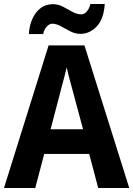

<svg xmlns="http://www.w3.org/2000/svg" viewBox="-20 -944 669 964"><path d="M473 0 428 -171H202L157 0H0L224 -716H404L629 0ZM349 -474Q341 -503 331 -540Q321 -577 315 -606Q311 -588 304 -561.5Q297 -535 290.5 -511Q284 -487 281 -474L234 -295H397ZM125 -773Q129 -839 161.5 -881Q194 -923 247 -923Q273 -923 297 -910Q321 -897 343.5 -884.5Q366 -872 389 -872Q403 -872 415.5 -886Q428 -900 434 -924H506Q501 -848 465.5 -811Q430 -774 383 -774Q358 -774 333.5 -786.5Q309 -799 286 -812Q263 -825 242 -825Q229 -825 215.5 -811.5Q202 -798 197 -773Z"/></svg>

Font: Noto Sans Gurmukhi UI SemiCondensed
Style: Bold
Weight: 700
Width: 4
Designer: Jelle Bosma - Monotype Design Team
Foundry: Monotype Imaging Inc.
Version: Version 2.004; ttfautohint (v1.8.4.7-5d5b)